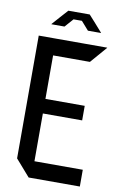

<svg xmlns="http://www.w3.org/2000/svg" viewBox="-95 -909 594 961"><g transform="rotate(10 202.5 -428.5)"><path d="M121.5 0 48 -84.2V-85.2H381.7V0ZM48 -85.2V-708.3H136V-85.2ZM136 -328V-402H335.7V-328ZM136 -623.1V-708.3H395.9V-707.3L323.1 -623.1ZM138 -818.6 172.3 -856.7H280.9L315.2 -818.6ZM100.6 -775.2V-776.4L138 -818.6H205.4L167.1 -775.2ZM286.1 -775.2 247.9 -818.6H315.2L352.6 -776.2V-775.2Z"/></g></svg>

Font: Foldit Thin
Style: Regular
Weight: 100
Designer: Sophia Tai
Foundry: Sophia Tai
Version: Version 1.003